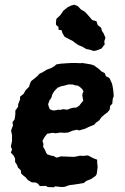

<svg xmlns="http://www.w3.org/2000/svg" viewBox="-20 -776 530 814"><path d="M182 17 175 12 149 13 141 3 132 -2 114 -3 98 -13 88 -25 81 -30 70 -40 68 -54 56 -66 52 -77 44 -89V-104L38 -116L26 -129L31 -142L26 -155L31 -178V-202L27 -223L35 -244L33 -258L42 -270L45 -291V-307L57 -324V-334L65 -354V-366L80 -378L89 -394L103 -408L107 -421L112 -432L127 -444L139 -454L148 -464L163 -471L177 -480L198 -488L210 -495L219 -503L237 -506L266 -508L285 -509H301L322 -508L328 -509L341 -507L365 -503L378 -499L389 -491L400 -483L409 -474L424 -466L429 -453L444 -445L451 -430L455 -421L458 -407L461 -386L462 -368L458 -357L456 -336L447 -327L445 -311L436 -300L425 -292L410 -279L401 -266L387 -256L379 -247L359 -239L340 -230L315 -223L306 -226L288 -222L268 -214L253 -213L236 -214L216 -211L203 -213L180 -209L169 -195L160 -179L164 -166L163 -153L170 -142L175 -130L180 -122L197 -116L206 -115L219 -108L226 -109L238 -113L264 -112L293 -111L300 -112L320 -116L332 -115L350 -117L355 -116L376 -105L392 -99V-86L394 -68L390 -38L385 -30L366 -17L346 -9L335 0L311 4L291 7L274 9L254 16L241 17L213 14L209 18ZM203 -308H212L228 -311L236 -310L246 -313L266 -311L278 -316L289 -319L304 -320L316 -328L322 -336L333 -349L329 -371L330 -380L334 -388L329 -398L319 -407L310 -413L300 -414L287 -418H270L249 -412L241 -411L224 -404L216 -396L209 -388L202 -376L197 -360L190 -351L184 -334L186 -326L191 -313ZM377 -560 358 -566 346 -568 329 -578 312 -585 299 -594 289 -602 273 -610 254 -620 245 -635 241 -648 228 -650V-662L218 -670L217 -679L219 -696L236 -712L249 -731L268 -746L283 -753L295 -756L310 -750L323 -736L340 -726L353 -712L371 -691L389 -686L394 -670L409 -658L412 -645L419 -635L427 -616L422 -600L424 -588L410 -570L389 -562Z"/></svg>

Font: Winky Rough SemiBold
Style: Italic
Weight: 600
Italic angle: -8.97852°
Designer: Simon Atzbach
Foundry: typofactur
Version: Version 1.206; ttfautohint (v1.8.4.7-5d5b)